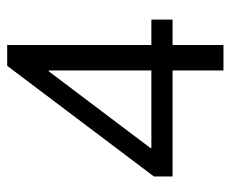

<svg xmlns="http://www.w3.org/2000/svg" viewBox="-76 -520 670 559"><g transform="rotate(-90 259.5 -241.0)"><path d="M333.3 -74.1H24.7V-128.4L346.9 -555.6H407.4V-135.8H481.5V-74.1H407.4V74.1H333.3ZM107.4 -135.8H333.3V-434.6H330.9L107.4 -138.3Z"/></g></svg>

Font: Slabo 27px
Style: Regular
Weight: 400
Version: Version 1.02 Build 003a